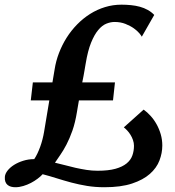

<svg xmlns="http://www.w3.org/2000/svg" viewBox="-46 -784 740 814"><path d="M19 9.8Q9.8 9.8 1.2 7.6Q-7.3 5.4 -13.7 0.2Q-20 -4.9 -23.2 -13.4Q-26.4 -22 -25.4 -34.2Q-24.4 -47.4 -13.9 -60.8Q-3.4 -74.2 13.7 -85Q30.8 -95.7 52.7 -102.5Q74.7 -109.4 99.1 -109.4Q105.5 -118.7 112.1 -132.3Q118.7 -146 124.3 -161.4Q129.9 -176.8 134 -192.9Q138.2 -209 140.6 -223.6L163.1 -358.4H84.5L93.3 -434.6H176.3L185.5 -489.3Q190.9 -524.9 204.1 -559.3Q217.3 -593.8 236.6 -624.3Q255.9 -654.8 281 -680.4Q306.2 -706.1 335.9 -724.9Q365.7 -743.7 399.2 -753.9Q432.6 -764.2 469.2 -764.2Q489.7 -764.2 509.3 -762.2Q528.8 -760.3 546.9 -755.4Q564.9 -750.5 580.3 -741.9Q595.7 -733.4 607.9 -720.7L555.2 -628.4Q553.2 -632.8 544.7 -643.1Q536.1 -653.3 521.5 -663.8Q506.8 -674.3 486.1 -682.6Q465.3 -690.9 439.5 -690.9Q422.9 -690.9 404.8 -683.6Q386.7 -676.3 370.4 -656.7Q354 -637.2 340.1 -603Q326.2 -568.8 317.4 -515.1Q316.9 -511.7 315.4 -503.9Q314 -496.1 312.3 -485.4Q310.5 -474.6 308.1 -461.7Q305.7 -448.7 302.7 -434.6H441.4L433.1 -358.4H288.6Q285.2 -340.3 283.2 -327.1Q281.2 -314 280.3 -309.6Q272.9 -264.2 261 -230.2Q249 -196.3 235.8 -171.1Q222.7 -146 209.7 -127.4Q196.8 -108.9 187 -94.2Q207.5 -89.8 229.5 -83.7Q251.5 -77.6 274.4 -72.5Q297.4 -67.4 320.8 -63.7Q344.2 -60.1 367.7 -60.1Q413.6 -60.1 443.4 -68.4Q473.1 -76.7 490.7 -91.1Q508.3 -105.5 515.1 -124.8Q522 -144 522 -166Q522 -178.2 517.8 -190.2Q513.7 -202.1 507.3 -212.4Q501 -222.7 493.4 -230.7Q485.8 -238.8 479 -244.1L563 -319.3Q578.1 -308.6 592.5 -292.7Q606.9 -276.9 617.9 -257.1Q628.9 -237.3 635.5 -214.6Q642.1 -191.9 642.1 -167Q642.1 -135.3 630.1 -103.8Q618.2 -72.3 589.6 -46.9Q561 -21.5 513.9 -5.9Q466.8 9.8 396.5 9.8Q357.9 9.8 323.2 4.2Q288.6 -1.5 256.6 -10Q224.6 -18.6 194.6 -28.1Q164.6 -37.6 134.8 -45.4Q126.5 -36.1 113.5 -26.4Q100.6 -16.6 85.2 -8.5Q69.8 -0.5 52.7 4.6Q35.6 9.8 19 9.8Z"/></svg>

Font: Brush Lettering One
Style: Bold Italic
Weight: 400
Italic angle: -7°
Designer: Eben Sorkin
Foundry: Eben Sorkin
Version: Version 1.001